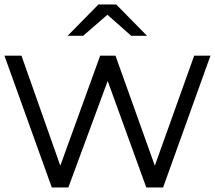

<svg xmlns="http://www.w3.org/2000/svg" viewBox="-24 -831 953 851"><path d="M275.6 -672.2 412.2 -811.1H491.1L627.8 -672.2H557.8L452.2 -765.6L344.4 -672.2ZM698.9 0H624.4L453.3 -472.2L278.9 0H205.6L-4.4 -584.4H71.1L243.3 -96.7L420 -584.4H487.8L662.2 -96.7L836.7 -584.4H908.9Z"/></svg>

Font: Paperlogy 4 Regular
Style: Regular
Weight: 400
Designer: redesigned by Lee Juim, glyphs from Gmarket Sans & Montserrat
Foundry: PT&
Version: Version 1.001